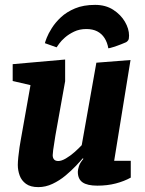

<svg xmlns="http://www.w3.org/2000/svg" viewBox="-20 -754 595 787"><path d="M370 -734Q413 -734 444 -714Q475 -694 492 -665Q509 -636 509 -608Q509 -594 505.5 -589Q502 -584 497 -581Q493 -579 476.5 -572.5Q460 -566 444 -561Q428 -556 424 -556Q420 -580 408.5 -598Q397 -616 378.5 -625.5Q360 -635 334 -635Q306 -635 284 -624.5Q262 -614 246.5 -600.5Q231 -587 222.5 -575Q214 -563 212 -560L164 -577Q165 -582 171.5 -599Q178 -616 192.5 -639Q207 -662 230 -683.5Q253 -705 287.5 -719.5Q322 -734 370 -734ZM137 13Q105 13 86.5 -0.5Q68 -14 60.5 -35Q53 -56 53 -78Q53 -90 55 -110Q57 -130 60 -150Q63 -170 65 -180L105 -405L32 -422V-491L247 -510V-421L207 -198Q206 -189 203 -172Q200 -155 198 -139.5Q196 -124 196 -118Q196 -107 201.5 -100.5Q207 -94 219 -94Q232 -94 250 -104.5Q268 -115 285.5 -130.5Q303 -146 315 -159L375 -497L515 -508L448 -95H516V-26Q489 -11 454.5 -2Q420 7 379 7Q338 7 318.5 -6.5Q299 -20 299 -50Q299 -58 303.5 -72.5Q308 -87 322 -103L319 -105Q309 -93 290.5 -73.5Q272 -54 248 -34Q224 -14 195.5 -0.5Q167 13 137 13Z"/></svg>

Font: Faustina Light ExtraBold
Style: Italic
Weight: 800
Italic angle: -8°
Version: Version 1.200